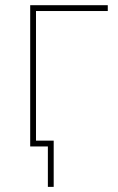

<svg xmlns="http://www.w3.org/2000/svg" viewBox="-20 -566 456 742"><path d="M396.5 -545.9V-523.4H119.1V0H96.7V-545.9ZM165 156.2V0H112.3V-22.5H187.5V156.2Z"/></svg>

Font: Inter Thin
Style: Regular
Weight: 250
Designer: Rasmus Andersson
Foundry: rsms
Version: Version 4.001;git-66647c0bb